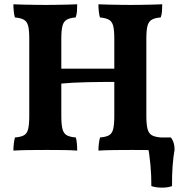

<svg xmlns="http://www.w3.org/2000/svg" viewBox="-20 -699 872 895"><path d="M438.8 3Q438.8 -13.1 440.9 -30.1Q442.9 -47.1 446.4 -58.3Q473.4 -60.3 487.9 -68.3Q502.4 -76.3 507.6 -97.4Q512.8 -118.5 512.8 -158.3V-518.7Q512.8 -558.5 507.6 -578.5Q502.4 -598.6 487.9 -606.9Q473.4 -615.2 445.9 -617.7Q442.4 -629.4 440.6 -646.1Q438.8 -662.9 438.8 -679Q456.8 -678 483.3 -677.5Q509.9 -677 538.7 -676.5Q567.5 -676 590.1 -676Q613.1 -676 639.4 -676.5Q665.7 -677 690.9 -677.5Q716.2 -678 736.2 -679Q736.2 -662.3 735.2 -647.2Q734.2 -632 729.1 -617.7Q702.6 -615.7 687.8 -607.4Q673.1 -599.2 667.6 -578.8Q662.2 -558.5 662.2 -518.7V-158.3Q662.2 -118.5 667.9 -97.4Q673.6 -76.3 688.4 -68.3Q703.1 -60.3 729.6 -58.3Q733.1 -47.7 734.6 -30.9Q736.2 -14.1 736.2 3Q710.3 1 673.3 0.5Q636.3 0 595.3 0Q554.3 0 511.9 0.5Q469.5 1 438.8 3ZM42.4 3Q42.4 -13.1 44.5 -30.1Q46.5 -47.1 50 -58.3Q77 -60.3 91.5 -68.3Q106 -76.3 111.2 -97.4Q116.4 -118.5 116.4 -158.3V-518.7Q116.4 -558.5 111.2 -578.5Q106 -598.6 91.5 -606.9Q77 -615.2 49.5 -617.7Q46 -629.4 44.2 -646.1Q42.4 -662.9 42.4 -679Q60.4 -678 86.9 -677.5Q113.5 -677 142.3 -676.5Q171.1 -676 193.7 -676Q216.8 -676 243 -676.5Q269.3 -677 294.5 -677.5Q319.8 -678 339.8 -679Q339.8 -662.3 338.8 -647.2Q337.8 -632 332.7 -617.7Q306.2 -615.7 291.5 -607.4Q276.7 -599.2 271.3 -578.8Q265.8 -558.5 265.8 -518.7V-158.3Q265.8 -118.5 271.3 -97.4Q276.7 -76.3 291.7 -68.3Q306.7 -60.3 333.2 -58.3Q336.7 -47.7 338.3 -30.9Q339.8 -14.1 339.8 3Q314 1 277 0.5Q239.9 0 198.9 0Q157.9 0 115.5 0.5Q73.1 1 42.4 3ZM261.3 -309.1V-379H518.3V-317.2Q491.9 -317.2 457.7 -316.9Q423.6 -316.6 387.7 -315.9Q351.9 -315.1 319 -313.4Q286.1 -311.6 261.3 -309.1ZM685.5 168.5Q686 121.8 681.3 69.8Q676.6 17.7 667.1 -30.7L700.4 -58.3H776.7Q793.8 -35.9 793.8 -1.9Q787.9 31.3 784.6 75Q781.4 118.8 781.9 168.5Q762.6 175.7 735.2 175.7Q707.8 175.7 685.5 168.5Z"/></svg>

Font: Vollkorn
Style: Regular
Weight: 400
Designer: Friedrich Althausen
Foundry: Friedrich Althausen
Version: Version 5.001